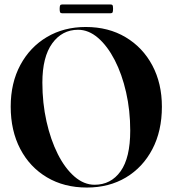

<svg xmlns="http://www.w3.org/2000/svg" viewBox="-20 -831 774 861"><path d="M364.5 -710Q466.5 -710 543.5 -664Q620.5 -618 663.2 -537.5Q706 -457 706 -352.5Q706 -243.5 663.2 -162Q620.5 -80.5 544.8 -35.2Q469 10 369.5 10Q267.5 10 190.5 -35.8Q113.5 -81.5 70.8 -163.2Q28 -245 28 -353Q28 -459 71.2 -539.5Q114.5 -620 190.5 -665Q266.5 -710 364.5 -710ZM564 -245.5Q564 -335.5 545.5 -417Q527 -498.5 494.5 -561.5Q462 -624.5 419.8 -661Q377.5 -697.5 330 -697.5Q258.5 -697.5 214.2 -636.5Q170 -575.5 170 -460.5Q170 -369 188.5 -286.5Q207 -204 239.2 -140Q271.5 -76 314 -39.2Q356.5 -2.5 404 -2.5Q477.5 -2.5 520.8 -63Q564 -123.5 564 -245.5ZM247.5 -791Q247.5 -803 249.8 -807Q252 -811 259 -811H475.5Q482.5 -811 484.8 -807.5Q487 -804 487 -791.5Q487 -779.5 484.8 -775.5Q482.5 -771.5 475.5 -771.5H259Q252 -771.5 249.8 -775.5Q247.5 -779.5 247.5 -791Z"/></svg>

Font: Fraunces 144pt SemiBold
Style: Regular
Weight: 600
Version: Version 1.000;[0bf87f6ff]